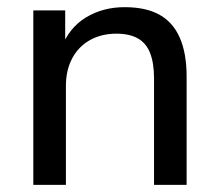

<svg xmlns="http://www.w3.org/2000/svg" viewBox="-20 -516 612 536"><path d="M73 0V-487H162V-381H151Q172 -438 219.5 -467Q267 -496 328 -496Q387 -496 425 -475Q463 -454 482 -410.5Q501 -367 501 -302V0H410V-297Q410 -340 399 -368Q388 -396 364.5 -409Q341 -422 305 -422Q263 -422 231 -404Q199 -386 181.5 -353Q164 -320 164 -276V0Z"/></svg>

Font: Nunito Sans 12pt ExtraLight 12pt Medium
Style: Regular
Weight: 500
Version: Version 3.101;gftools[0.9.27]